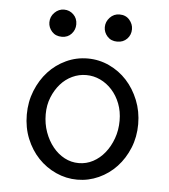

<svg xmlns="http://www.w3.org/2000/svg" viewBox="-48 -654 620 704"><g transform="rotate(5 262.5 -302.5)"><path d="M110 -560Q110 -581 125 -596Q140 -611 160 -611Q180 -611 194.5 -597Q209 -583 209 -561Q209 -541 195.5 -526Q182 -511 160 -511Q137 -511 123.5 -526Q110 -541 110 -560ZM314 -560Q314 -580 328.5 -595.5Q343 -611 364 -611Q387 -611 400.5 -595.5Q414 -580 414 -561Q414 -540 400 -525.5Q386 -511 364 -511Q341 -511 327.5 -526Q314 -541 314 -560ZM57 -216Q57 -263 73.5 -304Q90 -345 117.5 -375Q145 -405 182.5 -422.5Q220 -440 262 -440Q304 -440 341.5 -422.5Q379 -405 406.5 -375Q434 -345 450.5 -304Q467 -263 467 -216Q467 -169 450.5 -128.5Q434 -88 406 -58Q378 -28 340.5 -11Q303 6 262 6Q221 6 183.5 -11Q146 -28 118 -57.5Q90 -87 73.5 -127.5Q57 -168 57 -216ZM126 -223Q126 -188 137 -157.5Q148 -127 166.5 -104Q185 -81 209.5 -68Q234 -55 262 -55Q290 -55 314.5 -68Q339 -81 357.5 -104Q376 -127 387 -157.5Q398 -188 398 -223Q398 -257 387 -285.5Q376 -314 357 -335Q338 -356 313.5 -367.5Q289 -379 262 -379Q235 -379 210.5 -367.5Q186 -356 167.5 -335Q149 -314 137.5 -285.5Q126 -257 126 -223Z"/></g></svg>

Font: CMU Typewriter Custom
Style: Regular
Weight: 500
Monospace: yes
Version: Version 0.7.0